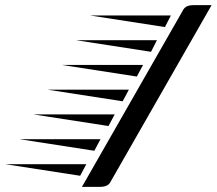

<svg xmlns="http://www.w3.org/2000/svg" viewBox="-170 -685 841 745"><path d="M219 40H148L537 -640Q542 -650 546 -654Q557 -665 580 -665H651L262 15Q257 25 253 29Q242 40 219 40ZM141 -3 -150 -48H165ZM251 -196 -40 -241H275ZM306 -292 15 -337H330ZM361 -388 70 -433H385ZM416 -484 125 -529H439ZM196 -100 -95 -145H220ZM470 -580 179 -625H493Z"/></svg>

Font: Faster One
Style: Regular
Weight: 400
Designer: Eduardo Rodriguez Tunni
Foundry: Eduardo Rodriguez Tunni
Version: Version 1.002